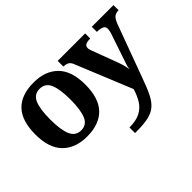

<svg xmlns="http://www.w3.org/2000/svg" viewBox="-143 -859 1409 1409"><g transform="rotate(-45 562.0 -154.5)"><path d="M305 10Q185 10 116 -59.5Q47 -129 47 -270Q47 -411 113 -480Q179 -549 308 -549Q428 -549 497 -480Q566 -411 566 -270Q566 -129 499.5 -59.5Q433 10 305 10ZM307 -53Q365 -53 388 -108.5Q411 -164 411 -270Q411 -377 387.5 -431Q364 -485 306 -485Q248 -485 225 -431Q202 -377 202 -270Q202 -164 225.5 -108.5Q249 -53 307 -53ZM572 182Q642 182 684.5 160Q727 138 752 98Q777 58 793 5L613 -435Q602 -461 586 -468.5Q570 -476 549 -477H545V-536H830V-483H827Q799 -483 783 -475Q767 -467 767 -446Q767 -438 770.5 -426.5Q774 -415 777 -407L846 -224Q860 -186 866 -162Q872 -138 874 -118Q876 -139 884.5 -165Q893 -191 896 -198L962 -394Q966 -404 969 -419Q972 -434 972 -443Q972 -465 954 -473.5Q936 -482 903 -483H899V-536H1124V-483H1120Q1092 -482 1075.5 -466.5Q1059 -451 1044 -410L893 0Q867 73 843.5 119.5Q820 166 789 192.5Q758 219 710.5 229.5Q663 240 589 240H572Z"/></g></svg>

Font: NotoSerif-Bold
Style: Regular
Weight: 700
Designer: Monotype Design Team
Foundry: Monotype Imaging Inc.
Version: Version 2.007; ttfautohint (v1.8) -l 8 -r 50 -G 200 -x 14 -D